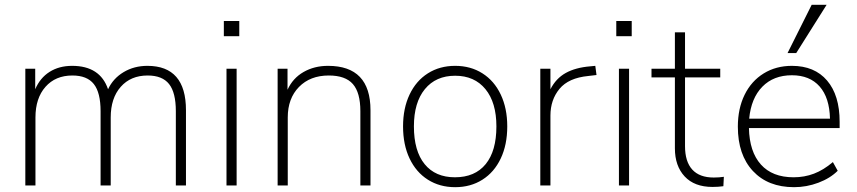

<svg xmlns="http://www.w3.org/2000/svg" viewBox="-20 -769 3551 796"><path d="M751 -312V0H709V-308Q709 -385 681 -420.5Q653 -456 592 -456Q522 -456 480.5 -409Q439 -362 439 -282V0H397V-308Q397 -385 369 -420.5Q341 -456 280 -456Q210 -456 168.5 -409Q127 -362 127 -282V0H85V-484H126V-399Q146 -446 185.5 -471Q225 -496 279 -496Q395 -496 428 -399Q449 -444 492.5 -470Q536 -496 591 -496Q751 -496 751 -312Z M919 0V-484H961V0ZM908 -682H972V-619H908Z M1516 -312V0H1474V-308Q1474 -385 1443 -420.5Q1412 -456 1343 -456Q1266 -456 1219.5 -408.5Q1173 -361 1173 -282V0H1131V-484H1172V-397Q1194 -445 1238.5 -470.5Q1283 -496 1340 -496Q1516 -496 1516 -312Z M1651 -245Q1651 -320 1678 -377Q1705 -434 1754 -465Q1803 -496 1867 -496Q1931 -496 1980 -465Q2029 -434 2056 -377Q2083 -320 2083 -245Q2083 -169 2056 -112Q2029 -55 1980 -24Q1931 7 1867 7Q1803 7 1754 -24Q1705 -55 1678 -112Q1651 -169 1651 -245ZM2038 -245Q2038 -344 1992.5 -399.5Q1947 -455 1867 -455Q1787 -455 1741.5 -399.5Q1696 -344 1696 -245Q1696 -143 1740.5 -88.5Q1785 -34 1866 -34Q1949 -34 1993.5 -88.5Q2038 -143 2038 -245Z M2453 -458 2419 -454Q2337 -446 2299.5 -400.5Q2262 -355 2262 -290V0H2220V-484H2262V-399Q2285 -444 2325.5 -466.5Q2366 -489 2427 -494L2448 -496Z M2546 0V-484H2588V0ZM2535 -682H2599V-619H2535Z M2981 -36 2979 3Q2958 6 2934 6Q2859 6 2818.5 -37.5Q2778 -81 2778 -154V-448H2681V-484H2778V-635H2820V-484H2966V-448H2820V-163Q2820 -99 2850 -66Q2880 -33 2939 -33Q2962 -33 2981 -36Z M3461 -238H3085Q3087 -140 3134.5 -87Q3182 -34 3270 -34Q3315 -34 3354.5 -49Q3394 -64 3433 -97L3453 -61Q3422 -30 3373 -11.5Q3324 7 3272 7Q3164 7 3101.5 -60Q3039 -127 3039 -244Q3039 -319 3067 -376Q3095 -433 3146 -464.5Q3197 -496 3263 -496Q3357 -496 3409 -435Q3461 -374 3461 -264ZM3086 -277H3421Q3419 -364 3378 -410.5Q3337 -457 3263 -457Q3187 -457 3140.5 -409.5Q3094 -362 3086 -277ZM3281 -549H3245L3345 -749H3407Z"/></svg>

Font: wassup Sans
Style: Light
Weight: 200
Version: Version 2.001